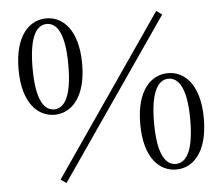

<svg xmlns="http://www.w3.org/2000/svg" viewBox="-53 -798 1030 887"><g transform="rotate(-5 461.5 -355.0)"><path d="M193 -291C269 -291 340 -357 340 -514C340 -673 269 -738 193 -738C116 -738 45 -673 45 -514C45 -357 116 -291 193 -291ZM193 -316C150 -316 110 -359 110 -514C110 -670 150 -712 193 -712C236 -712 276 -669 276 -514C276 -359 236 -316 193 -316ZM731 10C807 10 878 -55 878 -214C878 -372 807 -437 731 -437C654 -437 583 -372 583 -214C583 -55 654 10 731 10ZM731 -16C688 -16 647 -58 647 -214C647 -368 688 -411 731 -411C774 -411 815 -368 815 -214C815 -58 774 -16 731 -16ZM220 28 728 -709 702 -728 194 10Z"/></g></svg>

Font: Harano Aji Mincho KR
Style: Regular
Weight: 400
Foundry: Masamichi Hosoda
Version: HaranoAjiMinchoKR-Regular version 20230610;ttx 4.39.4